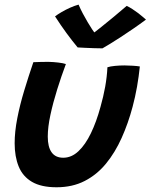

<svg xmlns="http://www.w3.org/2000/svg" viewBox="-20 -784 652 832"><path d="M445.5 -492.5Q457.5 -496.5 478.5 -498.5Q499.5 -500.5 519 -500.5Q535.5 -500.5 555 -499.2Q574.5 -498 586 -496Q581.5 -452.5 573.8 -408.2Q566 -364 554.5 -321Q535.5 -249.5 507.2 -186.5Q479 -123.5 439.5 -75.2Q400 -27 347 0.2Q294 27.5 225 27.5Q158.5 27.5 118.5 4Q78.5 -19.5 61 -62.5Q43.5 -105.5 43.5 -163Q43.5 -213 54.8 -271Q66 -329 84.8 -391Q103.5 -453 124.5 -514.5Q136.5 -515 155.2 -515.5Q174 -516 189 -516Q211 -515.5 232.2 -513Q253.5 -510.5 265.5 -506.5Q246 -454.5 228 -397Q210 -339.5 198.5 -286.2Q187 -233 187 -192Q187 -147 203.8 -123.8Q220.5 -100.5 254 -100.5Q290 -100.5 320 -128.8Q350 -157 374 -206.8Q398 -256.5 415.5 -321Q428 -365 435.8 -408Q443.5 -451 445.5 -492.5ZM529 -758.5Q540 -753.5 553.2 -745Q566.5 -736.5 579 -727Q591.5 -717.5 600.5 -709.5Q609.5 -701.5 612.5 -699Q585 -678.5 556.2 -658.8Q527.5 -639 501.5 -622.2Q475.5 -605.5 455.2 -593Q435 -580.5 424 -574.5Q408.5 -574.5 388 -575.2Q367.5 -576 348.2 -576.8Q329 -577.5 316.5 -578.5Q292 -608 268 -640.8Q244 -673.5 218.5 -713Q229.5 -721.5 247 -731.8Q264.5 -742 284.2 -750.8Q304 -759.5 320.5 -764Q328.5 -745 339 -725.2Q349.5 -705.5 360 -687.8Q370.5 -670 379 -657.2Q387.5 -644.5 392 -640H384.5Q394.5 -647.5 418.8 -667Q443 -686.5 472.8 -711Q502.5 -735.5 529 -758.5Z"/></svg>

Font: Grandstander Thin SemiBold
Style: Italic
Weight: 600
Italic angle: -15°
Version: Version 1.200